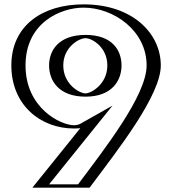

<svg xmlns="http://www.w3.org/2000/svg" viewBox="-20 -860 789 880"><path d="M497 -560C497 -486 441 -432 372 -432C301 -432 245 -486 245 -560C245 -632 299 -685 372 -685C445 -685 497 -632 497 -560ZM368 0C487 -160 692 -415 692 -560C692 -718 548 -840 363 -840C214 -840 57 -755 57 -560C57 -368 207 -271 320 -271C358 -271 379 -283 379 -283L151 0ZM512 -560C512 -639.9 453.1 -700 372 -700C291.2 -700 230 -640.2 230 -560C230 -477.8 292.9 -417 372 -417C449.2 -417 512 -477.9 512 -560ZM360.5 -15H182.3L439.6 -334.3L371.7 -296.1C370.7 -295.6 352.5 -286 320 -286C214.6 -286 72 -376.9 72 -560C72 -744.4 219 -825 363 -825C541.9 -825 677 -707.8 677 -560C677 -426.7 480.4 -175.8 360.5 -15ZM512 -560C512 -477.9 449.2 -417 372 -417C292.9 -417 230 -477.8 230 -560C230 -640.2 291.2 -700 372 -700C453.1 -700 512 -639.9 512 -560ZM360.5 -15C480.4 -175.8 677 -426.7 677 -560C677 -707.8 541.9 -825 363 -825C219 -825 72 -744.4 72 -560C72 -376.9 214.6 -286 320 -286C352.5 -286 370.7 -295.6 371.7 -296.1L439.6 -334.3L182.3 -15ZM497 -560C497 -631.9 444.9 -685 372 -685C299 -685 245 -632 245 -560C245 -486 301 -432 372 -432C441 -432 497 -486 497 -560ZM368 0H151L379 -283C375.9 -281.3 355.6 -271 320 -271C207 -271 57 -368 57 -560C57 -755 214 -840 363 -840C548 -840 692 -718 692 -560C692 -415 487.4 -160 368 0ZM537 -560C537 -628.5 495.5 -700 372 -700C248.9 -700 205 -628.7 205 -560C205 -489.4 250.3 -417 372 -417C492.1 -417 537 -489.5 537 -560ZM337.7 -15H204.9L495.7 -375.9L345.9 -291.4C343.7 -290.3 332.5 -286 320 -286C257.4 -286 97 -365.1 97 -560C97 -756.1 258 -825 363 -825C501 -825 652 -719.8 652 -560C652 -422.5 457.3 -175 337.7 -15ZM472 -560C472 -474.4 398 -432 372 -432C343.8 -432 270 -474.4 270 -560C270 -643.6 341.5 -685 372 -685C402.4 -685 472 -643.5 472 -560ZM399 -11C519 -171.8 717 -422.4 717 -560C717 -706 588.9 -840 363 -840C175.1 -840 32 -743.3 32 -560C32 -379.8 164.2 -271 320 -271C330.1 -271 340 -271.7 348 -272.5L128.5 0H390.8Z"/></svg>

Font: Hussar Outliner
Style: Regular
Weight: 700
Foundry: Cannot Into Space Fonts
Version: Version 0.92